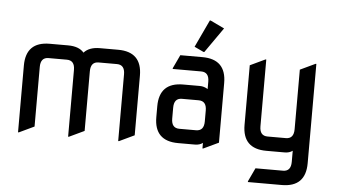

<svg xmlns="http://www.w3.org/2000/svg" viewBox="-60 -870 2073 1175"><g transform="rotate(5 976.5 -282.5)"><path d="M73.2 19.5V-390.6Q73.2 -537.1 219.7 -537.1H332Q399.4 -537.1 429.7 -501Q461.9 -537.1 527.3 -537.1H639.6Q786.1 -537.1 786.1 -390.6V-24.4L693.4 19.5H688.5V-390.6Q688.5 -449.2 639.6 -449.2H527.3Q478.5 -449.2 478.5 -390.6V-24.4L385.7 19.5H380.9V-390.6Q380.9 -449.2 332 -449.2H219.7Q170.9 -449.2 170.9 -390.6V-24.4L78.1 19.5Z M1054.7 -87.9H1157.2Q1206.1 -87.9 1206.1 -146.5V-213.4Q1206.1 -272 1157.2 -272H1054.7Q1005.9 -272 1005.9 -213.4V-146.5Q1005.9 -87.9 1054.7 -87.9ZM1054.7 0Q908.2 0 908.2 -146.5V-213.4Q908.2 -359.9 1054.7 -359.9H1157.2Q1182.6 -359.9 1206.1 -345.2V-390.6Q1206.1 -449.2 1157.2 -449.2H982.4V-454.1L1021.5 -537.1H1157.2Q1303.7 -537.1 1303.7 -390.6V-24.4L1210.9 19.5H1206.1V-14.6Q1187.5 0 1157.2 0ZM1183.1 -764.6H1188L1273.9 -723.6L1166 -569.3H1161.1L1104 -596.2Z M1596.7 0Q1450.2 0 1450.2 -146.5V-512.7L1543 -556.6H1547.9V-146.5Q1547.9 -87.9 1596.7 -87.9H1709Q1757.8 -87.9 1757.8 -146.5V-512.7L1850.6 -556.6H1855.5V53.7Q1855.5 200.2 1709 200.2H1501V195.3L1540 112.3H1709Q1757.8 112.3 1757.8 53.7V-14.6Q1738.8 0 1709 0Z"/></g></svg>

Font: Nova Square
Style: Book
Weight: 400
Version: Version 2.000